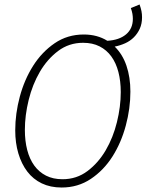

<svg xmlns="http://www.w3.org/2000/svg" viewBox="-20 -825 654 857"><path d="M255 12Q205 12 166.5 -6.5Q128 -25 102 -59Q76 -93 62 -140Q48 -187 48 -243Q48 -318 68.5 -394Q89 -470 128 -531.5Q167 -593 224 -632Q281 -671 354 -671Q414 -671 459 -643Q512 -646 542.5 -671.5Q573 -697 573 -741Q573 -752 571 -763.5Q569 -775 564 -789L603 -805Q609 -788 611.5 -775Q614 -762 614 -748Q614 -719 604 -697Q594 -675 577.5 -658.5Q561 -642 539 -632Q517 -622 492 -617Q527 -583 544.5 -531.5Q562 -480 562 -416Q562 -341 541.5 -264.5Q521 -188 482 -126.5Q443 -65 385.5 -26.5Q328 12 255 12ZM259 -25Q322 -25 370.5 -61.5Q419 -98 452 -154.5Q485 -211 502 -280Q519 -349 519 -414Q519 -463 508.5 -503.5Q498 -544 477 -573Q456 -602 424.5 -618Q393 -634 351 -634Q288 -634 239.5 -597.5Q191 -561 158 -504.5Q125 -448 108 -379Q91 -310 91 -245Q91 -196 101.5 -155.5Q112 -115 133 -86Q154 -57 185.5 -41Q217 -25 259 -25Z"/></svg>

Font: Source Code Pro Light
Style: Italic
Weight: 300
Italic angle: -11°
Monospace: yes
Designer: Paul D. Hunt, Teo Tuominen
Foundry: Adobe Systems Incorporated
Version: Version 1.050;PS 1.000;hotconv 16.6.51;makeotf.lib2.5.65220